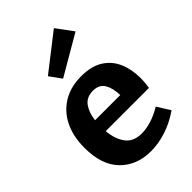

<svg xmlns="http://www.w3.org/2000/svg" viewBox="-248 -935 1045 1045"><g transform="rotate(-45 275.0 -412.0)"><path d="M275 12Q166 12 98.5 -56.5Q31 -125 31 -257Q31 -347 63.5 -411.5Q96 -476 155 -511Q214 -546 294 -546Q372 -546 421 -515Q470 -484 493 -430.5Q516 -377 516 -310Q516 -277 510 -240H177Q183 -174 213.5 -133Q244 -92 308 -92Q341 -92 381 -104Q421 -116 464 -142L511 -67Q453 -27 392.5 -7.5Q332 12 275 12ZM283 -445Q234 -445 209 -410.5Q184 -376 178 -323H372Q371 -377 351 -411Q331 -445 283 -445ZM215 -606 166 -674 374 -836 445 -740Z"/></g></svg>

Font: Bitter
Style: Bold
Weight: 700
Designer: Sol Matas, and Bitter project Authors
Foundry: Sol Matas
Version: Version 2.001